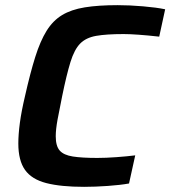

<svg xmlns="http://www.w3.org/2000/svg" viewBox="-20 -716 660 744"><path d="M306 8Q216 8 159.5 -6.5Q103 -21 77 -57.5Q51 -94 51 -160Q51 -195 57 -240Q63 -285 77 -344Q97 -433 116.5 -495Q136 -557 160.5 -596.5Q185 -636 220.5 -657.5Q256 -679 308.5 -687.5Q361 -696 436 -696Q482 -696 534.5 -691.5Q587 -687 620 -680L597 -574Q552 -579 517 -581.5Q482 -584 459 -584Q392 -584 352.5 -577Q313 -570 290.5 -547Q268 -524 253 -475.5Q238 -427 221 -344Q210 -291 203 -252.5Q196 -214 196 -188Q196 -150 211.5 -132.5Q227 -115 262.5 -109.5Q298 -104 357 -104Q390 -104 431 -107Q472 -110 504 -114L480 -5Q447 1 398 4.5Q349 8 306 8Z"/></svg>

Font: Saira SemiBold
Style: Italic
Weight: 600
Italic angle: -12°
Designer: Hector Gatti with collaboration of the Omnibus-Type team
Foundry: Omnibus-Type
Version: Version 1.100; ttfautohint (v1.8.3)